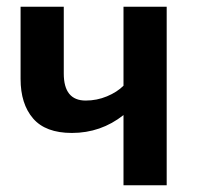

<svg xmlns="http://www.w3.org/2000/svg" viewBox="-20 -549 589 569"><path d="M474 0H346V-208Q279 -155 193 -155Q115 -155 78 -198Q41 -241 41 -315V-529H169V-331Q169 -251 234 -251Q267 -251 297 -263.5Q327 -276 346 -295V-529H474Z"/></svg>

Font: Trujillo Medium
Style: Regular
Weight: 500
Designer: Fira Sans original fonts by bBox Type GmbH, Carrois Corporate GbR, & Edenspiekermann AG / Changes by Cristiano Sobral
Foundry: Fira Sans original fonts by bBox Type GmbH, Carrois Corporate GbR, & Edenspiekermann AG / Changes by Cristiano Sobral
Version: Version 4.301;October 17, 2021;FontCreator 14.0.0.2814 64-bi